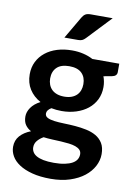

<svg xmlns="http://www.w3.org/2000/svg" viewBox="-98 -793 725 1036"><g transform="rotate(10 264.0 -275.0)"><path d="M24.5 0ZM248.5 -522Q281.5 -522 310.2 -515.2Q339 -508.5 363.5 -495.5H511V-449.5Q511 -427.5 484.5 -422.5L438.5 -414Q443.5 -401 446.2 -386.5Q449 -372 449 -356Q449 -318 433.8 -287.2Q418.5 -256.5 391.5 -235Q364.5 -213.5 327.8 -201.8Q291 -190 248.5 -190Q219.5 -190 192 -195.5Q168 -181 168 -163Q168 -147.5 182.2 -140.2Q196.5 -133 220 -130Q243.5 -127 273.5 -126.2Q303.5 -125.5 335 -123Q366.5 -120.5 396.5 -114.2Q426.5 -108 450 -94.5Q473.5 -81 487.8 -57.8Q502 -34.5 502 2Q502 36 485.2 68Q468.5 100 436.8 125Q405 150 358.8 165.2Q312.5 180.5 253.5 180.5Q195.5 180.5 152.5 169.2Q109.5 158 81 139.2Q52.5 120.5 38.5 96Q24.5 71.5 24.5 45Q24.5 9.5 46.2 -15Q68 -39.5 105.5 -54Q85.5 -64.5 73.5 -82Q61.5 -99.5 61.5 -128Q61.5 -139.5 65.5 -151.8Q69.5 -164 77.8 -176Q86 -188 98.8 -198.8Q111.5 -209.5 128.5 -218Q89.5 -239 67.2 -274Q45 -309 45 -356Q45 -394 60.2 -424.8Q75.5 -455.5 102.8 -477.2Q130 -499 167.2 -510.5Q204.5 -522 248.5 -522ZM388 23Q388 8 379 -1.2Q370 -10.5 354.5 -16Q339 -21.5 318.2 -24Q297.5 -26.5 274.2 -27.8Q251 -29 226.2 -30Q201.5 -31 178 -34Q157.5 -22.5 144.8 -7Q132 8.5 132 29Q132 42.5 138.8 54.2Q145.5 66 160.2 74.5Q175 83 198.5 87.8Q222 92.5 256 92.5Q290.5 92.5 315.5 87.2Q340.5 82 356.8 72.8Q373 63.5 380.5 50.8Q388 38 388 23ZM248.5 -269Q271.5 -269 288.5 -275.2Q305.5 -281.5 316.8 -292.5Q328 -303.5 333.8 -319Q339.5 -334.5 339.5 -353Q339.5 -391 316.8 -413.2Q294 -435.5 248.5 -435.5Q203 -435.5 180.2 -413.2Q157.5 -391 157.5 -353Q157.5 -335 163.2 -319.5Q169 -304 180.2 -292.8Q191.5 -281.5 208.8 -275.2Q226 -269 248.5 -269ZM433.5 -731 310 -600.5Q300.5 -590.5 291.8 -586.8Q283 -583 269 -583H195L266 -704.5Q273.5 -717.5 283.5 -724.2Q293.5 -731 313.5 -731Z"/></g></svg>

Font: Lato
Style: Bold
Weight: 700
Designer: Lukasz Dziedzic
Foundry: tyPoland Lukasz Dziedzic
Version: Version 2.007; 2014-02-27